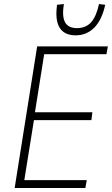

<svg xmlns="http://www.w3.org/2000/svg" viewBox="-20 -936 557 956"><path d="M53 0 165 -705H517L510 -666H200L154 -377H440L435 -338H149L101 -39H412L405 0ZM356 -760Q319 -760 296 -777Q273 -794 265 -827.5Q257 -861 264 -912L298 -916Q288 -854 304 -825Q320 -796 363 -796Q408 -796 434 -825.5Q460 -855 473 -916L504 -912Q487 -836 449 -798Q411 -760 356 -760Z"/></svg>

Font: Nunito Sans 10pt Condensed ExtraLight
Style: Italic
Weight: 250
Width: 3
Italic angle: -9°
Designer: Vernon Adams
Foundry: Vernon Adams
Version: Version 3.101;gftools[0.9.27]